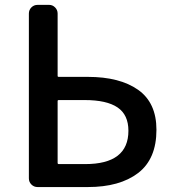

<svg xmlns="http://www.w3.org/2000/svg" viewBox="-20 -756 698 776"><path d="M131.8 0Q117.2 0 106.9 -10.3Q96.7 -20.5 96.7 -35.2V-701.2Q96.7 -715.8 106.9 -726.1Q117.2 -736.3 131.8 -736.3H178.7Q192.4 -736.3 202.6 -726.1Q212.9 -715.8 212.9 -701.2V-449.2Q212.9 -445.3 217.8 -445.3H335Q463.9 -445.3 538.1 -393.1Q612.3 -340.8 612.3 -231.4Q612.3 -113.3 538.1 -56.6Q463.9 0 335 0ZM212.9 -97.7Q212.9 -92.8 217.8 -92.8H324.2Q499 -92.8 499 -227.5Q499 -292 455.1 -321.8Q411.1 -351.6 322.3 -351.6H217.8Q212.9 -351.6 212.9 -347.7Z"/></svg>

Font: Gen Jyuu GothicL Medium
Style: Regular
Weight: 500
Designer: [Source Han Sans]
Ryoko NISHIZUKA  (kana & ideographs); Paul D. Hunt (Latin, Greek & Cyrillic); Wenlong ZHANG  (bopomofo
Version: Version 1.002.20150607